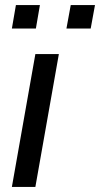

<svg xmlns="http://www.w3.org/2000/svg" viewBox="-20 -740 396 760"><path d="M27 0 120 -526H213L120 0ZM27 -627 43 -720H138L122 -627ZM243 -627 260 -720H356L339 -627Z"/></svg>

Font: Archivo SemiExpanded
Style: Italic
Weight: 400
Width: 6
Italic angle: -10°
Designer: Hector Gatti
Foundry: Omnibus-Type
Version: Version 2.001